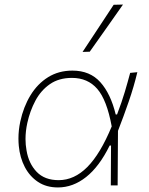

<svg xmlns="http://www.w3.org/2000/svg" viewBox="-20 -814 653 843"><path d="M234.5 9Q183.5 9 147 -15.2Q110.5 -39.5 89 -80.5Q67.5 -121.5 62.5 -173.5Q61 -189.5 61 -206Q61 -242.5 69 -280Q83 -345 113.8 -395.5Q144.5 -446 191 -475Q237.5 -504 298 -504Q375 -504 420.5 -453.2Q466 -402.5 488 -311.5H494Q515 -366.5 528.2 -411.2Q541.5 -456 551.5 -494L583 -497Q568 -434 545.5 -368.8Q523 -303.5 498 -239.5Q497 -119.5 496.5 0H466.5Q467 -45 467 -89Q467 -133 467.5 -175H461.5Q416 -82.5 358.2 -36.8Q300.5 9 234.5 9ZM237.5 -23Q306 -23 363.2 -80.5Q420.5 -138 470.5 -259Q449 -375.5 407 -423.8Q365 -472 296 -472Q238.5 -472 199 -444.5Q159.5 -417 135.5 -372Q111.5 -327 100 -274.5Q92 -238 92 -203.5Q92 -178 96.5 -153.5Q106 -96 141 -59.5Q176 -23 237.5 -23ZM342.5 -586Q377.5 -639 411.5 -690.5Q445.5 -742 479 -793L520 -794Q483.5 -742 447.2 -690.5Q411 -639 374 -587Z"/></svg>

Font: Heraclito Thin
Style: Italic
Weight: 100
Italic angle: -12°
Designer: Kostas Bartsokas (font) & Cristiano Sobral (main changes)
Foundry: Kostas Bartsokas (font) & Cristiano Sobral (main changes)
Version: Version 1.00;July 8, 2020;FontCreator 13.0.0.2655 64-bit